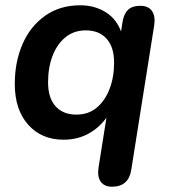

<svg xmlns="http://www.w3.org/2000/svg" viewBox="-20 -519 640 727"><path d="M404 188Q375 188 361.5 169Q348 150 353 116L386 -92H395Q368 -45 323 -17.5Q278 10 221 10Q137 10 86.5 -47Q36 -104 36 -201Q36 -285 65.5 -352.5Q95 -420 151 -459.5Q207 -499 284 -499Q339 -499 381.5 -472Q424 -445 441 -392L433 -367L444 -436Q449 -467 465 -482Q481 -497 512 -497Q541 -497 555 -478Q569 -459 564 -424L477 124Q467 188 404 188ZM269 -85Q315 -85 346.5 -111.5Q378 -138 395 -182.5Q412 -227 412 -282Q412 -341 383.5 -372.5Q355 -404 305 -404Q260 -404 228 -378Q196 -352 179 -307.5Q162 -263 162 -207Q162 -148 190.5 -116.5Q219 -85 269 -85Z"/></svg>

Font: Nunito Variable Extra Light
Style: Italic
Weight: 200
Italic angle: -9°
Designer: Vernon Adams
Foundry: Vernon Adams
Version: Version 3.602